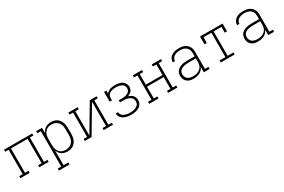

<svg xmlns="http://www.w3.org/2000/svg" viewBox="108 -1716 4583 3098"><g transform="rotate(-30 2400.0 -166.5)"><path d="M37 0V-38H102V-492H37V-530H563V-492H498V-38H563V0H390V-38H455V-492H145V-38H210V0Z M637 205V167H702V-492H637V-530H745V-424Q754 -450 770.5 -472.5Q787 -495 809.5 -510Q832 -525 859.5 -531.5Q887 -538 914 -538Q942 -538 969 -532Q996 -526 1019.5 -511.5Q1043 -497 1060 -475Q1077 -453 1087.5 -427.5Q1098 -402 1102 -374.5Q1106 -347 1106 -320V-210Q1106 -183 1102 -155.5Q1098 -128 1087.5 -102.5Q1077 -77 1060 -55Q1043 -33 1019.5 -18.5Q996 -4 969 2Q942 8 914 8Q887 8 859.5 1.5Q832 -5 809.5 -20Q787 -35 770.5 -57.5Q754 -80 745 -106V167H835V205ZM901 -30Q924 -30 946.5 -35Q969 -40 989 -52Q1009 -64 1023.5 -81.5Q1038 -99 1047 -120Q1056 -141 1059.5 -164Q1063 -187 1063 -210V-320Q1063 -343 1059.5 -366Q1056 -389 1047 -410Q1038 -431 1023.5 -448.5Q1009 -466 989 -478Q969 -490 946.5 -495Q924 -500 901 -500Q878 -500 856 -495Q834 -490 815 -477.5Q796 -465 782 -447Q768 -429 759.5 -408Q751 -387 748 -365Q745 -343 745 -320V-210Q745 -187 748 -165Q751 -143 759.5 -122Q768 -101 782 -83Q796 -65 815 -52.5Q834 -40 856 -35Q878 -30 901 -30Z M1237 0V-38H1302V-492H1237V-530H1410V-492H1345V-39L1636 -530H1763V-492H1698V-38H1763V0H1590V-38H1655V-491L1364 0Z M2103 8Q2079 8 2055.5 6Q2032 4 2009.5 -2.5Q1987 -9 1965.5 -19.5Q1944 -30 1927.5 -47Q1911 -64 1901.5 -86Q1892 -108 1892 -132Q1892 -132 1892 -132.5Q1892 -133 1892 -134H1935Q1935 -133 1935 -133Q1935 -133 1935 -133Q1935 -114 1943 -97.5Q1951 -81 1965 -69Q1979 -57 1996 -49.5Q2013 -42 2030.5 -37.5Q2048 -33 2066.5 -31.5Q2085 -30 2103 -30Q2122 -30 2141 -32Q2160 -34 2178 -39Q2196 -44 2213.5 -52.5Q2231 -61 2244.5 -74Q2258 -87 2264.5 -105Q2271 -123 2271 -142Q2271 -162 2264.5 -180.5Q2258 -199 2244 -212.5Q2230 -226 2212.5 -234.5Q2195 -243 2176.5 -248Q2158 -253 2138.5 -254.5Q2119 -256 2100 -256H2041V-295H2100Q2117 -295 2134.5 -296.5Q2152 -298 2169 -302.5Q2186 -307 2202 -314.5Q2218 -322 2230.5 -334.5Q2243 -347 2249 -363.5Q2255 -380 2255 -397Q2255 -415 2249 -431.5Q2243 -448 2230.5 -460Q2218 -472 2202 -480Q2186 -488 2169 -492Q2152 -496 2135 -498Q2118 -500 2100 -500Q2100 -500 2100 -500Q2100 -500 2100 -500Q2082 -500 2064.5 -498Q2047 -496 2030 -491.5Q2013 -487 1997 -479Q1981 -471 1969 -458.5Q1957 -446 1951 -429Q1945 -412 1945 -394V-349H1902V-530H1945V-474Q1958 -492 1977.5 -505Q1997 -518 2019 -525.5Q2041 -533 2064 -535.5Q2087 -538 2109 -538Q2109 -538 2109 -538Q2109 -538 2110 -538Q2132 -538 2154 -535.5Q2176 -533 2197 -526.5Q2218 -520 2237 -508.5Q2256 -497 2270 -480Q2284 -463 2291 -441.5Q2298 -420 2298 -398Q2298 -377 2291.5 -356.5Q2285 -336 2271.5 -320.5Q2258 -305 2239.5 -294Q2221 -283 2201 -276Q2224 -270 2245 -258.5Q2266 -247 2282.5 -229.5Q2299 -212 2306.5 -189Q2314 -166 2314 -142Q2314 -118 2306 -94.5Q2298 -71 2281.5 -52.5Q2265 -34 2243.5 -22.5Q2222 -11 2199 -4Q2176 3 2151.5 5.5Q2127 8 2103 8Z M2437 0V-38H2502V-492H2437V-530H2610V-492H2545V-295H2855V-492H2790V-530H2963V-492H2898V-38H2963V0H2790V-38H2855V-257H2545V-38H2610V0Z M3263 8Q3242 8 3220.5 5.5Q3199 3 3179.5 -5.5Q3160 -14 3143 -27.5Q3126 -41 3115 -59Q3104 -77 3099 -98Q3094 -119 3094 -141Q3094 -166 3102 -191.5Q3110 -217 3128 -235.5Q3146 -254 3169 -266.5Q3192 -279 3217 -286Q3242 -293 3268 -295Q3294 -297 3320 -297H3455V-358Q3455 -378 3451 -398Q3447 -418 3436.5 -435Q3426 -452 3410.5 -465Q3395 -478 3376.5 -486Q3358 -494 3338 -497Q3318 -500 3298 -500Q3281 -500 3263 -498Q3245 -496 3228 -490.5Q3211 -485 3195.5 -476Q3180 -467 3168 -454Q3156 -441 3149.5 -424Q3143 -407 3143 -389H3100Q3100 -412 3108 -434.5Q3116 -457 3130.5 -475Q3145 -493 3165 -505.5Q3185 -518 3207 -525.5Q3229 -533 3252 -535.5Q3275 -538 3298 -538Q3324 -538 3349 -534.5Q3374 -531 3397.5 -521Q3421 -511 3441 -494.5Q3461 -478 3474 -456Q3487 -434 3492.5 -409Q3498 -384 3498 -358V-38H3563V0H3455V-100Q3444 -73 3423.5 -51.5Q3403 -30 3376.5 -16.5Q3350 -3 3321 2.5Q3292 8 3263 8ZM3276 -30Q3298 -30 3320.5 -33.5Q3343 -37 3364 -46Q3385 -55 3403 -69Q3421 -83 3433 -102.5Q3445 -122 3450 -144Q3455 -166 3455 -189V-259H3320Q3300 -259 3279.5 -257.5Q3259 -256 3239.5 -251.5Q3220 -247 3201 -238.5Q3182 -230 3167 -217Q3152 -204 3144.5 -184.5Q3137 -165 3137 -145Q3137 -119 3147.5 -95Q3158 -71 3178.5 -56Q3199 -41 3224.5 -35.5Q3250 -30 3276 -30Z M3771 0V-38H3879V-492H3733V-385H3690V-530H4110V-385H4067V-492H3921V-38H4029V0Z M4463 8Q4442 8 4420.5 5.5Q4399 3 4379.5 -5.5Q4360 -14 4343 -27.5Q4326 -41 4315 -59Q4304 -77 4299 -98Q4294 -119 4294 -141Q4294 -166 4302 -191.5Q4310 -217 4328 -235.5Q4346 -254 4369 -266.5Q4392 -279 4417 -286Q4442 -293 4468 -295Q4494 -297 4520 -297H4655V-358Q4655 -378 4651 -398Q4647 -418 4636.5 -435Q4626 -452 4610.5 -465Q4595 -478 4576.5 -486Q4558 -494 4538 -497Q4518 -500 4498 -500Q4481 -500 4463 -498Q4445 -496 4428 -490.5Q4411 -485 4395.5 -476Q4380 -467 4368 -454Q4356 -441 4349.5 -424Q4343 -407 4343 -389H4300Q4300 -412 4308 -434.5Q4316 -457 4330.5 -475Q4345 -493 4365 -505.5Q4385 -518 4407 -525.5Q4429 -533 4452 -535.5Q4475 -538 4498 -538Q4524 -538 4549 -534.5Q4574 -531 4597.5 -521Q4621 -511 4641 -494.5Q4661 -478 4674 -456Q4687 -434 4692.5 -409Q4698 -384 4698 -358V-38H4763V0H4655V-100Q4644 -73 4623.5 -51.5Q4603 -30 4576.5 -16.5Q4550 -3 4521 2.5Q4492 8 4463 8ZM4476 -30Q4498 -30 4520.5 -33.5Q4543 -37 4564 -46Q4585 -55 4603 -69Q4621 -83 4633 -102.5Q4645 -122 4650 -144Q4655 -166 4655 -189V-259H4520Q4500 -259 4479.5 -257.5Q4459 -256 4439.5 -251.5Q4420 -247 4401 -238.5Q4382 -230 4367 -217Q4352 -204 4344.5 -184.5Q4337 -165 4337 -145Q4337 -119 4347.5 -95Q4358 -71 4378.5 -56Q4399 -41 4424.5 -35.5Q4450 -30 4476 -30Z"/></g></svg>

Font: Iosevka Slab XLtEx
Style: Regular
Weight: 200
Width: 7
Monospace: yes
Designer: Belleve Invis
Foundry: Belleve Invis
Version: Version 11.1.0; ttfautohint (v1.8.3)